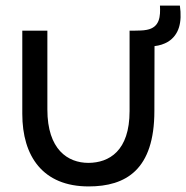

<svg xmlns="http://www.w3.org/2000/svg" viewBox="-20 -650 668 689"><path d="M298 19C432 19 534 -41 534 -252L534.5 -484.5C552 -486.5 568.5 -491.5 583.5 -500.5C622.5 -525.5 634 -569.5 625.5 -630H554C556 -592 554 -552 507 -543C492.5 -540 477.5 -540.5 463 -540H445V-251.5C445 -107.5 371 -66 297.5 -65.5C223.5 -65.5 150 -113 150 -257V-540H60V-241.5C60 -89 134 19 298 19Z"/></svg>

Font: Eudonet Medium
Style: Regular
Weight: 500
Designer: Mikhail Sharanda
Foundry: Mikhail Sharanda
Version: Version 4.503;Glyphs 3.1.2 (3151)